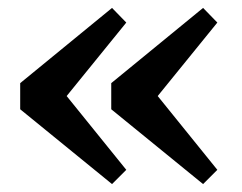

<svg xmlns="http://www.w3.org/2000/svg" viewBox="-20 -501 611 485"><path d="M263 -36 31 -225V-291L263 -481L299 -444L118 -221V-296L299 -72ZM493 -36 261 -225V-291L493 -481L529 -444L348 -221V-296L529 -72Z"/></svg>

Font: Source Serif 4 18pt
Style: Bold
Weight: 700
Designer: Frank Grießhammer
Foundry: Adobe Systems Incorporated
Version: Version 4.004;hotconv 1.0.116;makeotfexe 2.5.65601